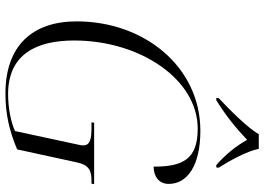

<svg xmlns="http://www.w3.org/2000/svg" viewBox="-156 -828 994 723"><g transform="rotate(90 341.5 -467.0)"><path d="M350 -793 349 -784H358C416 -820 463 -858 507 -900C531 -858 561 -820 602 -784H611L612 -793C587 -832 550 -898 541 -944H486C459 -898 391 -832 350 -793ZM333 10C411 10 474 -5 543 -34L592 -259C602 -306 624 -314 662 -314H672L674 -324H443L441 -314H462C505 -314 528 -308 528 -283C528 -278 527 -269 525 -263L474 -26C439 -10 386 0 335 0C183 0 133 -109 133 -249C133 -497 279 -714 465 -714C581 -714 608 -657 608 -548C645 -548 673 -568 673 -605C673 -675 604 -724 473 -724C233 -724 61 -514 61 -258C61 -93 151 10 333 10Z"/></g></svg>

Font: Noto Serif Display Light
Style: Italic
Weight: 300
Italic angle: -12°
Designer: Monotype Design Team
Foundry: Monotype Imaging Inc.
Version: Version 2.009